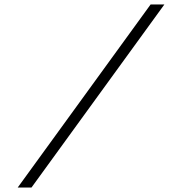

<svg xmlns="http://www.w3.org/2000/svg" viewBox="-20 -747 760 864"><path d="M657.8 -727 59.6 97H121.6L719.8 -727Z"/></svg>

Font: Linux Libertine Mono O
Style: Mono Oblique
Weight: 400
Italic angle: -13°
Designer: Philipp H. Poll
Foundry: Philipp H. Poll
Version: Version 5.1.7